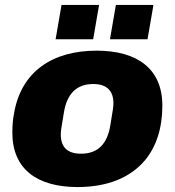

<svg xmlns="http://www.w3.org/2000/svg" viewBox="-20 -745 707 777"><path d="M205 -586H357L381 -725H229ZM425 -586H577L601 -725H449ZM294 12C411 12 507 -24 568 -98C612 -152 637 -225 637 -318C637 -467 535 -540 371 -540C193 -540 66 -456 37 -287C32 -263 30 -236 30 -208C30 -60 131 12 294 12ZM308 -123C250 -123 226 -152 226 -201C226 -211 227 -223 239 -292C251 -362 287 -405 357 -405C414 -405 439 -376 439 -327C439 -316 438 -304 426 -235C414 -165 378 -123 308 -123Z"/></svg>

Font: Archivo Black
Style: Italic
Weight: 900
Italic angle: -10°
Designer: Hector Gatti
Foundry: Omnibus-Type
Version: Version 2.001